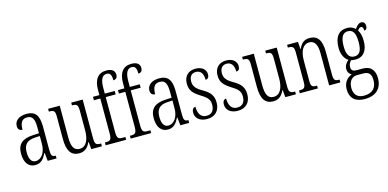

<svg xmlns="http://www.w3.org/2000/svg" viewBox="-88 -1292 4147 2054"><g transform="rotate(-15 1986.0 -265.5)"><path d="M156 10C225 10 253 -32 283 -89H287L296 0H394V-31H391C354 -31 342 -44 342 -108V-369C342 -497 296 -544 207 -544C124 -544 72 -504 72 -445C72 -410 89 -391 122 -391C122 -466 143 -506 203 -506C264 -506 282 -461 282 -372V-309L218 -306C98 -301 40 -253 40 -148C40 -41 89 10 156 10ZM172 -30C123 -30 102 -76 102 -145C102 -225 135 -270 229 -275L283 -278V-191C283 -100 239 -30 172 -30Z M644 10C701 10 740 -18 767 -80H771L779 0H896V-31H893C845 -31 827 -38 827 -105V-536H700V-505H703C753 -505 767 -497 767 -424V-210C767 -111 735 -35 661 -35C597 -35 573 -85 573 -186V-536H444V-505H448C496 -505 513 -497 513 -435V-185C513 -46 559 10 644 10Z M938 0H1165V-31H1132C1090 -31 1072 -40 1072 -108V-498H1182V-536H1072V-598C1072 -681 1091 -736 1146 -736C1188 -736 1198 -699 1198 -650C1228 -650 1244 -671 1244 -699C1244 -744 1215 -771 1150 -771C1061 -771 1012 -711 1012 -593V-536H941V-498H1012V-108C1012 -40 993 -31 952 -31H938Z M1215 0H1442V-31H1409C1367 -31 1349 -40 1349 -108V-498H1459V-536H1349V-598C1349 -681 1368 -736 1423 -736C1465 -736 1475 -699 1475 -650C1505 -650 1521 -671 1521 -699C1521 -744 1492 -771 1427 -771C1338 -771 1289 -711 1289 -593V-536H1218V-498H1289V-108C1289 -40 1270 -31 1229 -31H1215Z M1625 10C1694 10 1722 -32 1752 -89H1756L1765 0H1863V-31H1860C1823 -31 1811 -44 1811 -108V-369C1811 -497 1765 -544 1676 -544C1593 -544 1541 -504 1541 -445C1541 -410 1558 -391 1591 -391C1591 -466 1612 -506 1672 -506C1733 -506 1751 -461 1751 -372V-309L1687 -306C1567 -301 1509 -253 1509 -148C1509 -41 1558 10 1625 10ZM1641 -30C1592 -30 1571 -76 1571 -145C1571 -225 1604 -270 1698 -275L1752 -278V-191C1752 -100 1708 -30 1641 -30Z M2061 10C2150 10 2203 -45 2203 -135C2203 -208 2173 -253 2093 -298C2026 -337 1998 -367 1998 -422C1998 -471 2021 -508 2072 -508C2124 -508 2152 -471 2152 -400C2179 -400 2192 -419 2192 -451C2192 -503 2150 -543 2076 -543C1998 -543 1947 -494 1947 -412C1947 -336 1979 -300 2065 -246C2133 -205 2151 -174 2151 -127C2151 -60 2121 -25 2063 -25C2001 -25 1972 -74 1972 -149C1951 -149 1932 -133 1932 -94C1932 -36 1976 10 2061 10Z M2401 10C2490 10 2543 -45 2543 -135C2543 -208 2513 -253 2433 -298C2366 -337 2338 -367 2338 -422C2338 -471 2361 -508 2412 -508C2464 -508 2492 -471 2492 -400C2519 -400 2532 -419 2532 -451C2532 -503 2490 -543 2416 -543C2338 -543 2287 -494 2287 -412C2287 -336 2319 -300 2405 -246C2473 -205 2491 -174 2491 -127C2491 -60 2461 -25 2403 -25C2341 -25 2312 -74 2312 -149C2291 -149 2272 -133 2272 -94C2272 -36 2316 10 2401 10Z M2793 10C2850 10 2889 -18 2916 -80H2920L2928 0H3045V-31H3042C2994 -31 2976 -38 2976 -105V-536H2849V-505H2852C2902 -505 2916 -497 2916 -424V-210C2916 -111 2884 -35 2810 -35C2746 -35 2722 -85 2722 -186V-536H2593V-505H2597C2645 -505 2662 -497 2662 -435V-185C2662 -46 2708 10 2793 10Z M3088 0H3288V-31H3282C3236 -31 3220 -38 3220 -103V-326C3220 -433 3257 -500 3326 -500C3389 -500 3413 -443 3413 -355V0H3537V-31H3533C3488 -31 3472 -39 3472 -105V-355C3472 -486 3429 -544 3342 -544C3282 -544 3247 -516 3221 -456H3217L3211 -536H3091V-505H3096C3142 -505 3160 -497 3160 -433V-105C3160 -39 3142 -31 3095 -31H3088Z M3745 240C3873 240 3938 170 3938 60C3938 -18 3903 -81 3809 -81H3738C3701 -81 3680 -94 3680 -130C3680 -163 3695 -184 3710 -200C3721 -196 3744 -194 3758 -194C3849 -194 3894 -261 3894 -364C3894 -427 3881 -460 3864 -487C3879 -507 3890 -515 3903 -515C3920 -515 3928 -498 3928 -469C3950 -469 3961 -488 3961 -514C3961 -540 3947 -563 3918 -563C3884 -563 3862 -529 3846 -509C3826 -529 3796 -544 3758 -544C3664 -544 3614 -482 3614 -359C3614 -292 3642 -235 3683 -211C3658 -190 3635 -161 3635 -123C3635 -82 3656 -62 3677 -51C3632 -35 3583 7 3583 90C3583 182 3634 240 3745 240ZM3755 -229C3697 -229 3671 -275 3671 -364C3671 -463 3700 -508 3754 -508C3812 -508 3838 -467 3838 -365C3838 -273 3814 -229 3755 -229ZM3746 203C3664 203 3635 151 3635 86C3635 11 3678 -29 3727 -29H3797C3861 -29 3886 2 3886 68C3886 144 3850 203 3746 203Z"/></g></svg>

Font: Noto Serif Thai ExtraCondensed Light
Style: Regular
Weight: 300
Width: 2
Designer: Monotype Design Team
Foundry: Monotype Imaging Inc.
Version: Version 2.002